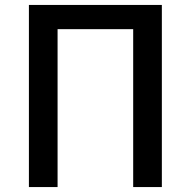

<svg xmlns="http://www.w3.org/2000/svg" viewBox="-20 -757 772 777"><path d="M97 0H213V-639H519V0H635V-737H97Z"/></svg>

Font: Noto Sans CJK TC Medium
Style: Regular
Weight: 500
Designer: Ryoko NISHIZUKA 西塚涼子 (kana, bopomofo & ideographs); Paul D. Hunt (Latin, Greek & Cyrillic); Sandoll Communications 산돌커뮤니
Foundry: Adobe
Version: Version 2.004;hotconv 1.0.118;makeotfexe 2.5.65603